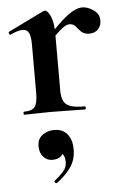

<svg xmlns="http://www.w3.org/2000/svg" viewBox="-50 -433 479 746"><g transform="rotate(-5 189.5 -60.0)"><path d="M161 -271 153 -284Q192 -329 219 -353Q246 -377 265 -386.5Q284 -396 299 -396Q320 -396 342.5 -380.5Q365 -365 365 -340Q365 -319 352.5 -305.5Q340 -292 318 -292Q297 -292 286.5 -303Q276 -314 267.5 -324.5Q259 -335 243 -335Q236 -335 227.5 -330.5Q219 -326 203.5 -312.5Q188 -299 161 -271ZM39 0Q36 0 36 -6Q36 -12 39 -12Q70 -12 81 -26.5Q92 -41 92 -81V-269Q92 -300 85 -314.5Q78 -329 61 -329Q52 -329 40 -325.5Q28 -322 13 -315Q9 -313 7 -319Q5 -325 7 -326L146 -394Q152 -396 153 -396Q164 -396 175 -372Q186 -348 186 -303V-81Q186 -55 194 -39.5Q202 -24 221.5 -18Q241 -12 275 -12Q279 -12 279 -6Q279 0 275 0Q248 0 213.5 -1Q179 -2 139 -2Q111 -2 85 -1Q59 0 39 0ZM142 275Q138 277 134.5 272.5Q131 268 135 265Q153 251 168 234.5Q183 218 183 198Q183 175 174 166Q165 157 151 156L178 137Q179 160 167.5 172Q156 184 132 184Q111 184 97 168Q83 152 83 127Q83 98 103 83.5Q123 69 148 69Q183 69 200.5 91.5Q218 114 218 150Q218 192 196 222Q174 252 142 275Z"/></g></svg>

Font: Cormorant Garamond Light
Style: Bold
Weight: 700
Version: Version 4.001